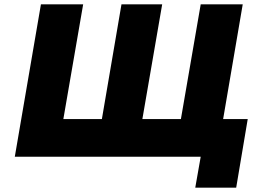

<svg xmlns="http://www.w3.org/2000/svg" viewBox="-20 -720 1193 882"><path d="M811 -173H634L725 -700H538L448 -173H271L362 -700H168L48 0H902L877 142H1065L1118 -173H1005L1095 -700H902Z"/></svg>

Font: Jost ExtraBold
Style: Italic
Weight: 800
Italic angle: -5°
Version: Version 3.710